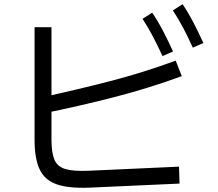

<svg xmlns="http://www.w3.org/2000/svg" viewBox="-20 -868 1040 915"><path d="M833.2 -73.8 835.6 6.9 405.6 26.3Q306.7 30.3 249.6 10.1Q192.5 -10.2 168.6 -61.5Q144.7 -112.8 144.7 -201.9V-738.4H225.3V-201.9Q225.3 -140.2 239.4 -107Q253.4 -73.8 291.7 -62.4Q329.9 -51.1 403.2 -54.3ZM191.9 -328.6 180.9 -404.6Q345.6 -440.2 504.4 -481.2Q663.1 -522.2 817.3 -579.1L846.3 -505.1Q687.8 -447.1 524.1 -405Q360.3 -363 191.9 -328.6ZM898.9 -640.8Q876.2 -691.2 853.2 -734.8Q830.2 -778.4 803.9 -818.3L850.2 -848.2Q879.9 -803.4 904.1 -756.1Q928.4 -708.9 949.2 -663.2ZM754.4 -600.7Q731.6 -650.7 708.6 -694.3Q685.7 -737.9 659.3 -778.2L705.3 -807.7Q735.3 -762.9 759.6 -715.6Q783.8 -668.4 804.7 -622.7Z"/></svg>

Font: Murecho Thin
Style: Regular
Weight: 100
Designer: Neil Summerour
Foundry: Positype
Version: Version 1.010